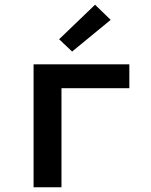

<svg xmlns="http://www.w3.org/2000/svg" viewBox="-20 -792 640 812"><path d="M122 0V-520H527V-419H240V0ZM285 -574 230 -626 382 -772 448 -708Z"/></svg>

Font: Iosevka SS04 Extended
Style: Bold
Weight: 700
Width: 7
Monospace: yes
Designer: Belleve Invis
Foundry: Belleve Invis
Version: Version 19.0.0; ttfautohint (v1.8.4)